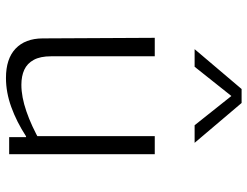

<svg xmlns="http://www.w3.org/2000/svg" viewBox="-115 -723 850 660"><g transform="rotate(90 310.0 -393.0)"><path d="M448 -500H510V0.5H451.5V-62L448 -69ZM173.5 -500V-143.5Q173.5 -106.5 185.8 -84Q198 -61.5 219.8 -51.5Q241.5 -41.5 271.5 -41.5Q313 -41.5 363 -58.8Q413 -76 468.5 -107.5V-57.5H448.5Q398.5 -25 348 -6.8Q297.5 11.5 248 11.5Q182 11.5 147.2 -21.5Q112.5 -54.5 112 -114L110 -500ZM286 -798.5H334L471 -637H410.5L296 -781H324L209.5 -637H149Z"/></g></svg>

Font: Monaspace Argon Var
Style: Regular
Weight: 400
Designer: Riley Cran and the Lettermatic Team
Version: Version 1.000 (Monaspace Argon Var)